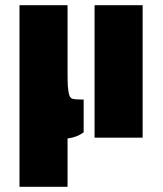

<svg xmlns="http://www.w3.org/2000/svg" viewBox="-20 -530 626 739"><path d="M55 -510H240V-269Q240 -216 241 -199Q243 -174 247 -163Q251 -152 260 -149.5Q269 -147 292 -147H302V-21Q278 -2 240 3V189H55ZM344 -510H529V0H344Z"/></svg>

Font: Saira Stencil One
Style: Regular
Weight: 400
Designer: Hector Gatti with collaboration of the Omnibus-Type team
Foundry: Omnibus-Type
Version: Version 1.004